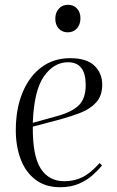

<svg xmlns="http://www.w3.org/2000/svg" viewBox="-20 -768 488 802"><path d="M273 -525Q342 -525 374.5 -493.5Q407 -462 407 -415Q407 -368 382 -340.5Q357 -313 317.5 -297.5Q278 -282 234 -270L117 -239Q116 -117 150 -64Q184 -11 249 -11Q290 -11 324.5 -28Q359 -45 396 -87L406 -77Q391 -58 367 -36.5Q343 -15 309.5 -0.5Q276 14 231 14Q169 14 127.5 -18Q86 -50 66 -104Q46 -158 46 -224Q46 -313 74 -381Q102 -449 153 -487Q204 -525 273 -525ZM338 -413Q338 -508 264 -508Q205 -508 163.5 -449Q122 -390 117 -255L218 -283Q278 -299 308 -327Q338 -355 338 -413ZM211 -690Q211 -715 225.5 -731.5Q240 -748 264 -748Q287 -748 301.5 -732.5Q316 -717 316 -692Q316 -666 301.5 -649.5Q287 -633 263 -633Q240 -633 225.5 -648.5Q211 -664 211 -690Z"/></svg>

Font: Literata 72pt Light
Style: Italic
Weight: 300
Italic angle: -2°
Designer: Latin by Veronika Burian and Jose Scaglione. Greek by Irene Vlachou. Cyrillic by Vera Evstafieva
Foundry: TypeTogether
Version: Version 3.002